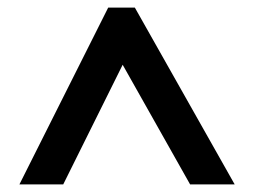

<svg xmlns="http://www.w3.org/2000/svg" viewBox="-20 -738 666 504"><path d="M31 -254H146L302 -568L479 -254H596L334 -718H264Z"/></svg>

Font: Noto Sans Malayalam
Style: Bold
Weight: 700
Designer: Jelle Bosma - Monotype Design Team
Foundry: Monotype Imaging Inc.
Version: Version 2.104